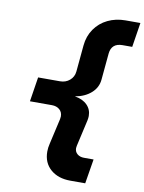

<svg xmlns="http://www.w3.org/2000/svg" viewBox="-100 -899 812 1079"><g transform="rotate(10 306.0 -359.5)"><path d="M612 -830 590 -690H535Q472 -690 466 -630L452 -479Q448 -433 412.5 -401.5Q377 -370 321 -360Q366 -353 391.5 -327.5Q417 -302 417 -265Q417 -253 414 -239L380 -89Q378 -79 378 -75Q378 -54 393 -41.5Q408 -29 431 -29H486L463 111H378Q308 111 265 73.5Q222 36 222 -28Q222 -50 228 -74L261 -219Q263 -231 263 -235Q263 -260 246 -274.5Q229 -289 202 -289H77L99 -429H224Q256 -429 279 -448.5Q302 -468 305 -499L319 -650Q324 -704 352.5 -745Q381 -786 426.5 -808Q472 -830 527 -830Z"/></g></svg>

Font: JetBrains Mono Extra Bold
Style: Italic
Weight: 800
Italic angle: -9°
Monospace: yes
Designer: Philipp Nurullin, Konstantin Bulenkov
Foundry: JetBrains
Version: 2.002